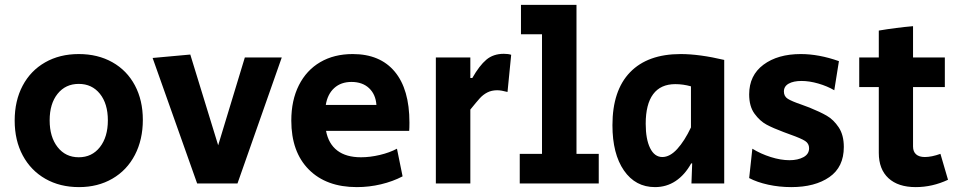

<svg xmlns="http://www.w3.org/2000/svg" viewBox="-20 -750 3931 785"><path d="M40 -257Q40 -338 72.5 -399.5Q105 -461 164.5 -495Q224 -529 302 -529Q380 -529 439.5 -495.5Q499 -462 531.5 -401Q564 -340 564 -260Q564 -179 531.5 -116.5Q499 -54 439.5 -19.5Q380 15 303 15Q225 15 165.5 -19Q106 -53 73 -114.5Q40 -176 40 -257ZM421 -258Q421 -326 388.5 -366.5Q356 -407 302 -407Q248 -407 215.5 -366.5Q183 -326 183 -258Q183 -190 215.5 -148.5Q248 -107 302 -107Q356 -107 388.5 -148.5Q421 -190 421 -258Z M604 -513 758 -527 872 -156 981 -515H1132L951 0H786Z M1171 -257Q1171 -340 1202 -401.5Q1233 -463 1289.5 -496Q1346 -529 1422 -529Q1534 -529 1594 -457Q1654 -385 1654 -249Q1654 -226 1653 -215H1313Q1323 -162 1359 -134.5Q1395 -107 1456 -107Q1493 -107 1533 -116.5Q1573 -126 1603 -142L1626 -29Q1586 -8 1537.5 3.5Q1489 15 1439 15Q1314 15 1242.5 -57Q1171 -129 1171 -257ZM1519 -321Q1516 -364 1489 -389.5Q1462 -415 1417 -415Q1374 -415 1346.5 -390Q1319 -365 1312 -321Z M1762 -515H1903V-431H1911Q1940 -482 1968.5 -506Q1997 -530 2040 -530Q2058 -530 2070 -526L2055 -374Q2029 -381 2013 -381Q1990 -381 1972.5 -372Q1955 -363 1941.5 -348Q1928 -333 1903 -302V0H1762Z M2105 -121H2196V-610H2110V-730H2337V-121H2428V0H2105Z M2484 -238Q2484 -380 2556 -454.5Q2628 -529 2763 -529Q2839 -529 2941 -505V0H2807L2810 -82H2806Q2780 -35 2742.5 -10Q2705 15 2658 15Q2578 15 2531 -53Q2484 -121 2484 -238ZM2805 -229V-397Q2773 -406 2741 -406Q2681 -406 2650.5 -365Q2620 -324 2620 -244Q2620 -181 2638 -144.5Q2656 -108 2688 -108Q2719 -108 2749 -141Q2779 -174 2805 -229Z M3043 -22 3056 -142Q3090 -121 3131 -108Q3172 -95 3208 -95Q3242 -95 3265 -107.5Q3288 -120 3288 -144Q3288 -163 3272 -173.5Q3256 -184 3211 -200L3184 -210Q3141 -226 3114 -240.5Q3087 -255 3065 -285Q3043 -315 3043 -364Q3043 -442 3101.5 -485.5Q3160 -529 3254 -529Q3328 -529 3410 -500L3391 -381Q3362 -398 3325.5 -408.5Q3289 -419 3257 -419Q3224 -419 3204.5 -408Q3185 -397 3185 -376Q3185 -356 3201 -346Q3217 -336 3255 -323Q3285 -312 3290 -310Q3332 -293 3360 -277Q3388 -261 3409 -229.5Q3430 -198 3430 -149Q3430 -67 3371 -26Q3312 15 3215 15Q3166 15 3120.5 5Q3075 -5 3043 -22Z M3573 -125V-394H3493V-515H3573V-625Q3644 -637 3713 -643V-515H3843V-394H3713V-151Q3713 -130 3725.5 -119Q3738 -108 3761 -108Q3789 -108 3825 -121L3856 -15Q3792 15 3724 15Q3652 15 3612.5 -21.5Q3573 -58 3573 -125Z"/></svg>

Font: Secular One
Style: Regular
Weight: 400
Designer: Michal Sahar
Foundry: Hagilda
Version: Version 1.000